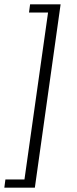

<svg xmlns="http://www.w3.org/2000/svg" viewBox="-44 -706 358 887"><path d="M-24 161 -19 123H69L178 -648H90L95 -686H236L117 161Z"/></svg>

Font: Chivo Medium Thin
Style: Italic
Weight: 250
Italic angle: -8.05°
Version: Version 2.002